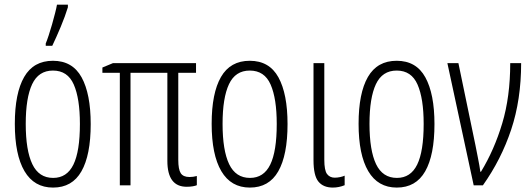

<svg xmlns="http://www.w3.org/2000/svg" viewBox="-20 -805 2311 834"><path d="M374 -266.1Q374 -131.3 333.7 -60.8Q293.5 9.8 210.4 9.8Q128.4 9.8 86.4 -61.5Q44.4 -132.8 44.4 -267.1Q44.4 -400.4 85 -470.7Q125.5 -541 210 -541Q294.9 -541 334.5 -469Q374 -397 374 -266.1ZM91.8 -267.1Q91.8 -151.9 120.4 -92Q148.9 -32.2 210.9 -32.2Q270.5 -32.2 298.8 -89.8Q327.1 -147.5 327.1 -266.6Q327.1 -377 300.5 -437.7Q273.9 -498.5 210 -498.5Q147.5 -498.5 119.6 -439.2Q91.8 -379.9 91.8 -267.1ZM178.7 -606V-616.2Q184.1 -628.9 191.4 -651.1Q198.7 -673.3 206.1 -699Q213.4 -724.6 219.2 -747.6Q225.1 -770.5 227.5 -784.7H274.9V-773.4Q263.2 -734.9 243.7 -688.2Q224.1 -641.6 207 -606Z M803.2 -36.1Q819.3 -36.1 835 -40.5V-0.5Q829.6 2 817.6 4.2Q805.7 6.3 791 6.3Q707 6.3 707 -106V-488.8H546.9V0H500.5V-488.8H424.8V-511.7L470.7 -530.8H831.5V-488.8H754.4V-110.4Q754.4 -69.3 765.1 -52.7Q775.9 -36.1 803.2 -36.1Z M1229 -266.1Q1229 -131.3 1188.7 -60.8Q1148.4 9.8 1065.4 9.8Q983.4 9.8 941.4 -61.5Q899.4 -132.8 899.4 -267.1Q899.4 -400.4 939.9 -470.7Q980.5 -541 1064.9 -541Q1149.9 -541 1189.5 -469Q1229 -397 1229 -266.1ZM946.8 -267.1Q946.8 -151.9 975.3 -92Q1003.9 -32.2 1065.9 -32.2Q1125.5 -32.2 1153.8 -89.8Q1182.1 -147.5 1182.1 -266.6Q1182.1 -377 1155.5 -437.7Q1128.9 -498.5 1064.9 -498.5Q1002.4 -498.5 974.6 -439.2Q946.8 -379.9 946.8 -267.1Z M1388.7 -530.8V-111.3Q1388.7 -64.9 1400.6 -49.1Q1412.6 -33.2 1434.1 -33.2Q1445.8 -33.2 1458 -35.9Q1470.2 -38.6 1477.1 -42V-0.5Q1451.7 9.8 1425.8 9.8Q1384.3 9.8 1363 -16.4Q1341.8 -42.5 1341.8 -108.9V-530.8Z M1867.2 -266.1Q1867.2 -131.3 1826.9 -60.8Q1786.6 9.8 1703.6 9.8Q1621.6 9.8 1579.6 -61.5Q1537.6 -132.8 1537.6 -267.1Q1537.6 -400.4 1578.1 -470.7Q1618.7 -541 1703.1 -541Q1788.1 -541 1827.6 -469Q1867.2 -397 1867.2 -266.1ZM1585 -267.1Q1585 -151.9 1613.5 -92Q1642.1 -32.2 1704.1 -32.2Q1763.7 -32.2 1792 -89.8Q1820.3 -147.5 1820.3 -266.6Q1820.3 -377 1793.7 -437.7Q1767.1 -498.5 1703.1 -498.5Q1640.6 -498.5 1612.8 -439.2Q1585 -379.9 1585 -267.1Z M1923.3 -530.8H1971.2L2045.4 -173.3Q2049.3 -151.9 2056.2 -118.4Q2063 -85 2066.4 -59.1H2069.3Q2127 -153.8 2161.6 -269.3Q2196.3 -384.8 2196.3 -530.8H2243.7Q2243.7 -371.6 2200.4 -241.9Q2157.2 -112.3 2077.6 0H2037.6Z"/></svg>

Font: Open Sans Condensed Light
Style: Regular
Weight: 300
Width: 3
Designer: Monotype Design Team
Foundry: Monotype Imaging Inc.
Version: Version 3.003; ttfautohint (v1.8.4)